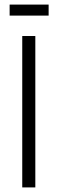

<svg xmlns="http://www.w3.org/2000/svg" viewBox="-20 -817 251 837"><path d="M77 0V-660H134V0ZM22 -749V-797H192V-749Z"/></svg>

Font: Bricolage Grotesque 10pt Condensed ExtraLight
Style: Regular
Weight: 200
Width: 3
Designer: Mathieu Triay
Foundry: Atelier Triay
Version: Version 1.000; ttfautohint (v1.8.4.7-5d5b);gftools[0.9.32]